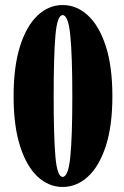

<svg xmlns="http://www.w3.org/2000/svg" viewBox="-20 -731 493 762"><path d="M228.5 11Q173 11 129 -30.2Q85 -71.5 59.5 -151.5Q34 -231.5 34 -349Q34 -467 59.5 -547.5Q85 -628 129 -669.5Q173 -711 228.5 -711Q284.5 -711 329.2 -669.5Q374 -628 400 -547.5Q426 -467 426 -349Q426 -231.5 400 -151.5Q374 -71.5 329.2 -30.2Q284.5 11 228.5 11ZM228.5 -29Q251 -29 259 -108.5Q267 -188 267 -349Q267 -510 259 -590.5Q251 -671 228.5 -671Q207 -671 200 -590.5Q193 -510 193 -349Q193 -188 200 -108.5Q207 -29 228.5 -29Z"/></svg>

Font: Imbue 10pt Black
Style: Regular
Weight: 900
Designer: Tyler Finck
Foundry: Etcetera Type Company
Version: Version 1.102; ttfautohint (v1.8.3)